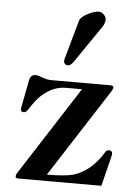

<svg xmlns="http://www.w3.org/2000/svg" viewBox="-55 -836 630 879"><g transform="rotate(5 260.0 -396.5)"><path d="M224.6 -554.7Q224.6 -559.1 226.6 -565.9L276.4 -743.7Q281.2 -761.2 312.5 -777.1Q343.8 -793 362.3 -793Q376 -793 386.7 -782.2Q397.5 -771.5 397.5 -760.3Q397.5 -742.7 385.3 -724.6L268.6 -554.2Q255.9 -536.1 243.7 -536.1Q235.4 -536.1 230 -541.3Q224.6 -546.4 224.6 -554.7ZM46.9 -317.4Q46.9 -322.3 49.8 -335.9L72.3 -452.6Q77.6 -478.5 100.1 -478.5Q111.8 -478.5 135.7 -469.2Q154.8 -461.9 174.3 -461.9H446.8Q460 -461.9 460 -453.1Q460 -445.8 450.7 -432.1L191.4 -29.3Q272 -29.3 309.6 -39.1Q347.2 -48.8 384.8 -79.1Q418.9 -106.9 446.8 -152.3Q450.7 -159.2 454.3 -162.1Q458 -165 465.8 -165Q471.2 -165 475.8 -161.6Q480.5 -158.2 480.5 -151.9Q480.5 -144.5 477.5 -132.8L444.3 0H63Q49.8 0 49.8 -8.3Q49.8 -17.6 57.1 -27.8L317.4 -432.6H243.2Q185.1 -432.6 133.8 -386.7Q109.9 -365.7 79.1 -316.9Q71.3 -304.7 60.5 -304.7Q46.9 -304.7 46.9 -317.4Z"/></g></svg>

Font: Monomachus
Style: Medium
Weight: 500
Designer: Alexey Kryukov
Version: Version 1.0